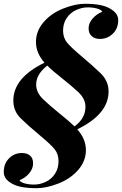

<svg xmlns="http://www.w3.org/2000/svg" viewBox="-32 -802 642 1010"><path d="M417.5 -240.2Q417.5 -282.2 380.1 -317.1Q342.8 -352.1 293 -391.1Q243.2 -430.2 216.8 -457Q158.2 -411.6 158.2 -356.9Q158.2 -314.5 196.8 -278.1Q235.4 -241.7 284.2 -202.6Q333 -163.6 359.9 -137.2Q417.5 -178.7 417.5 -240.2ZM539.1 -320.8Q539.1 -201.7 374.5 -121.6Q419.9 -70.8 419.9 -12.7Q419.9 45.4 379.2 92Q338.4 138.7 275.1 163.3Q211.9 188 161.1 188Q110.4 188 74.7 180.2Q39.1 172.4 13.4 152.3Q-12.2 132.3 -12.2 102.5Q-12.2 72.8 0.2 51Q12.7 29.3 34.2 16.1Q55.7 2.9 83 2.9Q110.4 2.9 126.2 16.6Q142.1 30.3 142.1 57.6Q142.1 85 121.8 109.4Q101.6 133.8 70.8 146Q75.2 156.2 97.2 162.6Q119.1 168.9 148.4 168.9Q177.7 168.9 208.3 154.8Q238.8 140.6 257.3 112.1Q275.9 83.5 275.9 45.9Q275.9 8.3 255.1 -17.3Q234.4 -43 175.3 -92Q116.2 -141.1 77.1 -179.4Q38.1 -217.8 38.1 -272.9Q38.1 -392.6 202.1 -472.2Q157.2 -522.9 157.2 -581.1Q157.2 -639.2 197.8 -686Q238.3 -732.9 301.8 -757.6Q365.2 -782.2 415 -782.2Q464.8 -782.2 501.2 -774.2Q537.6 -766.1 563.7 -745.6Q589.8 -725.1 589.8 -695.8Q589.8 -666.5 577.4 -645Q564.9 -623.5 543 -610.4Q521 -597.2 493.7 -597.2Q466.3 -597.2 450.2 -612.1Q434.1 -627 434.1 -653.3Q434.1 -679.7 454.8 -703.9Q475.6 -728 505.9 -740.2Q501 -750.5 479.5 -756.8Q458 -763.2 428.7 -763.2Q399.4 -763.2 368.7 -749.3Q337.9 -735.4 318.8 -707Q299.8 -678.7 299.8 -641.1Q299.8 -603.5 321 -577.6Q342.3 -551.8 399.4 -503.9Q456.5 -456.1 497.8 -416Q539.1 -376 539.1 -320.8Z"/></svg>

Font: PlayfairDisplay-BoldItalic
Style: Bold Italic
Weight: 700
Italic angle: -14.9847°
Designer: Claus Eggers Sørensen
Foundry: Claus Eggers Sørensen
Version: Version 1.002;PS 001.002;hotconv 1.0.70;makeotf.lib2.5.58329